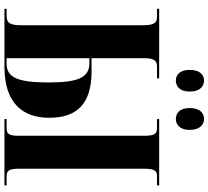

<svg xmlns="http://www.w3.org/2000/svg" viewBox="-58 -904 961 886"><g transform="rotate(90 423.0 -460.5)"><path d="M529 -791C553 -791 579 -808 579 -855C579 -903 553 -921 529 -921C502 -921 478 -903 478 -855C478 -808 502 -791 529 -791ZM351 -791C377 -791 402 -808 402 -855C402 -903 377 -921 351 -921C326 -921 302 -903 302 -855C302 -808 326 -791 351 -791ZM20 0H288C456 0 523 -85 523 -206C523 -330 464 -402 309 -402H248V-643C248 -689 259 -704 286 -704H341V-714H20V-704H58C83 -704 96 -694 96 -638V-78C96 -27 86 -10 53 -10H20ZM529 0H835V-10H792C766 -10 758 -23 758 -68V-643C758 -690 766 -704 792 -704H835V-714H529V-704H571C599 -704 606 -690 606 -643V-67C606 -23 599 -10 571 -10H529ZM274 -10H248V-392H271C336 -392 360 -343 360 -205C360 -63 338 -10 274 -10Z"/></g></svg>

Font: Noto Serif Display ExtraCondensed ExtraBold
Style: Regular
Weight: 800
Width: 2
Designer: Monotype Design Team
Foundry: Monotype Imaging Inc.
Version: Version 2.009